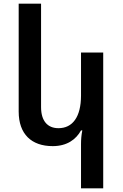

<svg xmlns="http://www.w3.org/2000/svg" viewBox="-20 -780 664 1038"><path d="M538 238V-496H418V-264C418 -147 372 -87 296 -87C238 -87 202 -125 202 -201V-760H81V-177C81 -55 150 10 265 10C342 10 391 -26 418 -75H425C420 -50 418 -26 418 -1V238Z"/></svg>

Font: Noto Sans Armenian Semi
Style: Regular
Weight: 600
Designer: Monotype Design Team
Foundry: Monotype Imaging Inc.
Version: Version 1.901